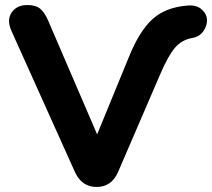

<svg xmlns="http://www.w3.org/2000/svg" viewBox="-20 -734 843 763"><path d="M278 -50 26 -610Q6 -654 26 -684Q46 -714 89 -714Q122 -714 139.5 -699.5Q157 -685 171 -653L366 -200L492 -507Q534 -611 586 -658Q638 -705 725 -712Q760 -715 780.5 -697.5Q801 -680 802.5 -656.5Q804 -633 788.5 -610.5Q773 -588 744 -583Q703 -576 676 -545Q649 -514 618 -442L449 -50Q423 9 364 9Q305 9 278 -50Z"/></svg>

Font: Nunito ExtraBold
Style: Regular
Weight: 800
Designer: Vernon Adams
Foundry: Vernon Adams
Version: Version 3.602